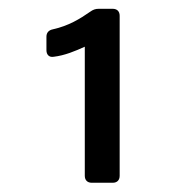

<svg xmlns="http://www.w3.org/2000/svg" viewBox="-20 -798 410 430"><path d="M169.9 -693.4V-404.3C169.9 -394.5 175.8 -388.7 185.5 -388.7H232.4C242.2 -388.7 248 -394.5 248 -404.3V-762.7C248 -772.5 242.2 -778.3 232.4 -778.3H201.2C193.4 -778.3 188.5 -776.4 181.6 -771.5C159.2 -755.9 133.8 -740.2 98.6 -732.4C88.9 -730.5 84 -724.6 84 -715.8V-685.5C84 -675.8 89.8 -668.9 100.6 -670.9C125 -673.8 148.4 -683.6 169.9 -693.4Z"/></svg>

Font: Ed Sans Neue Medium
Style: Regular
Weight: 500
Designer: Stephen Hutchings
Version: Version 1.004;PS 001.004;hotconv 1.0.88;makeotf.lib2.5.64775